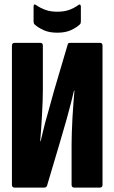

<svg xmlns="http://www.w3.org/2000/svg" viewBox="-20 -849 518 869"><path d="M46 0Q34 0 34 -13V-642Q34 -655 46 -655H163Q174 -655 174 -642V-443Q174 -423 173 -391.5Q172 -360 170 -326.5Q168 -293 166 -262Q164 -231 162 -210H164Q170 -234 176.5 -262Q183 -290 195.5 -333Q208 -376 226 -443L286 -646Q287 -655 297 -655H433Q444 -655 444 -642V-13Q444 0 432 0H316Q304 0 304 -13V-194Q304 -217 305 -249Q306 -281 308 -316.5Q310 -352 312.5 -384Q315 -416 317 -439H315Q309 -414 301.5 -384Q294 -354 281.5 -309Q269 -264 248 -194L193 -9Q190 0 180 0ZM239 -701Q202 -701 176.5 -713Q151 -725 136 -739Q132 -743 132 -752V-819Q132 -835 145 -825Q164 -812 186.5 -804Q209 -796 239 -796Q270 -796 292.5 -804Q315 -812 333 -825Q338 -830 342 -828Q346 -826 346 -819V-752Q346 -743 342 -739Q326 -724 301 -712.5Q276 -701 239 -701Z"/></svg>

Font: Sofia Sans Extra Condensed Black
Style: Regular
Weight: 900
Designer: Botio Nikoltchev, Ani Petrova
Foundry: lettersoup
Version: Version 4.101